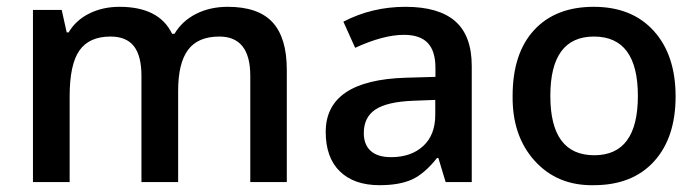

<svg xmlns="http://www.w3.org/2000/svg" viewBox="-20 -532 2041 561"><path d="M500.5 -266.4V0H393.3V-310.4Q393.3 -368.6 371.3 -396.9Q349.3 -425.2 302.8 -425.2Q240.6 -425.2 212.1 -384.5Q183.5 -343.8 183.5 -250.8V0H76.3V-503H160.3L174.9 -437.3H180.5Q201.7 -473.2 241.2 -492.7Q280.6 -512.1 329.1 -512.1Q444.9 -512.1 482.8 -433.3H489.9Q512.1 -470.7 552.8 -491.4Q593.5 -512.1 645.6 -512.1Q734.6 -512.1 776.3 -466.9Q818 -421.6 818 -328.1V0H711.3V-310.4Q711.3 -425.2 620.8 -425.2Q558.6 -425.2 529.6 -386.5Q500.5 -347.8 500.5 -266.4Z M1358.4 0H1282.1L1260.9 -70.3H1256.8Q1220.4 -24.3 1183.8 -7.6Q1147.1 9.1 1089 9.1Q1014.7 9.1 973.2 -31.1Q931.7 -71.3 931.7 -146.6Q931.7 -297.8 1165.8 -304.9L1252.3 -307.4V-334.2Q1252.3 -382.7 1229.8 -406.5Q1207.3 -430.2 1160.3 -430.2Q1100.1 -430.2 1017.7 -392.3L983.3 -468.7Q1067.2 -512.1 1164.6 -512.1Q1261.9 -512.1 1310.2 -469.9Q1358.4 -427.7 1358.4 -338.7ZM1043 -143.1Q1043 -109.2 1063.2 -91Q1083.4 -72.8 1122.9 -72.8Q1181 -72.8 1216.4 -105.2Q1251.8 -137.5 1251.8 -196.7V-240.1L1187.1 -237.6Q1111.2 -234.6 1077.1 -212.1Q1043 -189.6 1043 -143.1Z M1715.4 -425.2Q1588 -425.2 1588 -251.8Q1588 -78.4 1716.4 -78.4Q1843.8 -78.4 1843.8 -251.8Q1843.8 -425.2 1715.4 -425.2ZM1477.8 -252.3Q1477.8 -375.6 1540.4 -443.9Q1603.1 -512.1 1714.9 -512.1Q1826.6 -512.1 1890.3 -441.6Q1954 -371.1 1954 -250.3Q1954 -129.4 1890.8 -60.2Q1827.6 9.1 1714.9 9.1Q1608.7 11.1 1542.5 -61.9Q1476.2 -135 1477.8 -252.3Z"/></svg>

Font: Khula Semibold
Style: Regular
Weight: 600
Designer: Erin McLaughlin, Steve Matteson
Version: Version 1.000;PS 1.0;hotconv 1.0.72;makeotf.lib2.5.5900; ttf